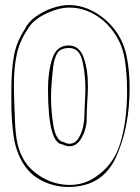

<svg xmlns="http://www.w3.org/2000/svg" viewBox="-20 -736 553 760"><path d="M442 -608Q471 -565 482 -510Q493 -455 493 -388Q493 -231 439 -113.5Q385 4 251 4Q197 4 149.5 -19Q102 -42 75 -84Q44 -132 34.5 -193Q25 -254 25 -334V-379Q25 -458 35 -514Q45 -570 78 -620Q90 -647 120 -669Q150 -691 186 -703.5Q222 -716 252 -716Q306 -716 356.5 -687Q407 -658 442 -608ZM35 -400Q35 -371 37 -315Q37 -301 38 -295Q39 -231 45.5 -186.5Q52 -142 74 -104Q101 -59 151 -31.5Q201 -4 256 -4Q309 -4 353 -32Q430 -81 456.5 -170.5Q483 -260 483 -374Q483 -447 473.5 -503Q464 -559 434 -603Q401 -652 353.5 -679Q306 -706 255 -706Q211 -706 159 -680.5Q107 -655 87 -616L86 -615Q56 -569 45.5 -517Q35 -465 35 -400ZM252 -556Q294 -556 311 -508.5Q328 -461 328 -398Q328 -363 325 -327Q323 -283 323 -263Q323 -227 304 -192Q285 -157 254 -157Q242 -157 229 -164Q170 -166 170 -384Q170 -452 187 -504Q204 -556 252 -556ZM255 -167Q277 -167 290.5 -188.5Q304 -210 309 -235.5Q314 -261 314 -273Q314 -292 316 -328Q318 -366 318 -385Q318 -444 306 -495Q294 -546 254 -546Q219 -546 206.5 -525Q194 -504 190 -467Q182 -393 182 -353Q182 -294 191.5 -238Q201 -182 229 -174H231L234 -173Q244 -167 255 -167Z"/></svg>

Font: Londrina Outline
Style: Regular
Weight: 400
Designer: Marcelo Magalhaes
Foundry: Marcelo Magalhães
Version: Version 1.002